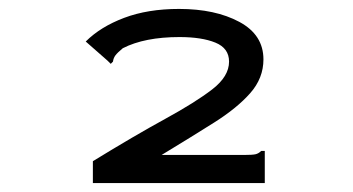

<svg xmlns="http://www.w3.org/2000/svg" viewBox="-20 -656 790 430"><path d="M188 -295Q281 -352 349.5 -389.5Q418 -427 455.5 -456Q493 -485 493 -518Q493 -548 462.5 -560.5Q432 -573 382 -573Q304 -573 255 -548Q243 -538 238.5 -532Q234 -526 233 -518L228 -513L221 -520L172 -563Q205 -596 258 -616Q311 -636 381 -636Q462 -636 516 -607Q570 -578 570 -523Q570 -481 540.5 -447.5Q511 -414 459.5 -381.5Q408 -349 342 -309H528Q545 -309 552 -310.5Q559 -312 565 -318H573V-246H188Z"/></svg>

Font: Inconsolata ExtraExpanded SemiBold
Style: Regular
Weight: 600
Width: 8
Monospace: yes
Designer: Raph Levien, Cyreal, Brenton Simpson
Foundry: Raph Levien, Cyreal, Google
Version: Version 3.001; ttfautohint (v1.8.2.53-6de2)